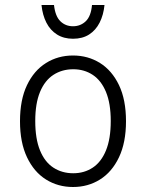

<svg xmlns="http://www.w3.org/2000/svg" viewBox="-20 -740 584 768"><path d="M60 -255Q60 -341 88 -399.5Q116 -458 164 -488Q212 -518 272 -518Q332 -518 380 -488Q428 -458 456 -399.5Q484 -341 484 -255Q484 -170 456 -111Q428 -52 380 -22Q332 8 272 8Q212 8 164 -22Q116 -52 88 -111Q60 -170 60 -255ZM121 -256Q121 -185 140 -138.5Q159 -92 193.5 -69.5Q228 -47 273 -47Q317 -47 351 -69.5Q385 -92 404 -138.5Q423 -185 423 -256Q423 -326 404 -372Q385 -418 351 -440.5Q317 -463 273 -463Q228 -463 193.5 -440.5Q159 -418 140 -372Q121 -326 121 -256ZM146 -720H196Q201 -675 221.5 -655Q242 -635 272 -635Q302 -635 323 -655Q344 -675 348 -720H398Q394 -680 378.5 -649.5Q363 -619 336.5 -602Q310 -585 272 -585Q235 -585 208 -602Q181 -619 165.5 -649.5Q150 -680 146 -720Z"/></svg>

Font: Radio Canada Light
Style: Regular
Weight: 300
Designer: Charles Daoud, Etienne Aubert Bonn, Alexandre Saumier Demers, Jacques Le Bailly
Foundry: Radio-Canada
Version: Version 2.104;gftools[0.9.28.dev5+ged2979d]